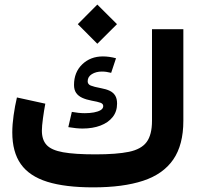

<svg xmlns="http://www.w3.org/2000/svg" viewBox="-20 -808 872 828"><path d="M315.5 -703.8 399.7 -619.3 484.5 -703.8 399.7 -788.3ZM335.9 -253.7Q379.6 -253.7 413.1 -266.4Q446.7 -279.1 465.8 -303.1Q484.9 -327.1 484.9 -361.1Q484.9 -382.7 476.7 -395.9Q468.5 -409.1 453.2 -416.4Q437.8 -423.7 416.6 -427.5Q384.7 -433.5 371.4 -439Q358.1 -444.5 358.1 -457.5Q358.1 -477 376.1 -488.2Q394.1 -499.4 419.2 -499.4Q438.6 -499.4 459.4 -493.9L480.3 -556.8Q450.9 -564.7 423.6 -564.7Q370.2 -564.7 334.7 -530.6Q299.2 -496.5 299.2 -441.6Q299.2 -420.7 308.3 -407.4Q317.5 -394.1 334.6 -386.2Q351.7 -378.4 375.8 -373.8Q401.6 -369.3 413.4 -364.9Q425.2 -360.5 425.2 -350.6Q425.2 -340 414.2 -333.2Q403.1 -326.5 385.1 -323.2Q367.1 -319.9 345.9 -319.9Q332.7 -319.9 318.1 -321.4Q303.5 -322.9 289.8 -325.5L274.6 -259.7Q310.5 -253.7 335.9 -253.7ZM391.8 -142.3Q302.1 -142.3 251.8 -151.4Q201.6 -160.5 181.1 -182.7Q160.6 -204.9 160.6 -244.5Q160.6 -263.9 165.3 -298.1Q169.9 -332.3 175.4 -360.9L53 -387.7Q44.3 -350.9 38.7 -310.8Q33 -270.7 33 -237.1Q33 -152.4 69.9 -100.2Q106.8 -48.1 184.1 -24Q261.3 0 382 0Q510.9 0 597.3 -28.5Q683.7 -57 727.2 -120.1Q770.7 -183.3 770.7 -287.1V-682H635.5V-287.1Q635.5 -226.9 612.4 -195.6Q589.4 -164.4 536.1 -153.3Q482.8 -142.3 391.8 -142.3Z"/></svg>

Font: Estedad-FD VF
Style: Regular
Weight: 100
Designer: Amin Abedi
Version: Version 7.3